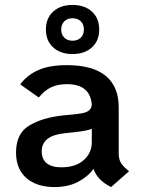

<svg xmlns="http://www.w3.org/2000/svg" viewBox="-20 -746 570 778"><path d="M503 -52 430 12Q374 -16 359 -62Q336 -30 296 -9Q256 12 201 12Q129 12 87 -24.5Q45 -61 45 -128Q45 -205 98 -237Q151 -269 233 -278L291 -284Q323 -287 336.5 -295.5Q350 -304 352 -321Q346 -405 251 -405Q214 -405 187.5 -392.5Q161 -380 137 -351L62 -404Q89 -441 134 -461.5Q179 -482 251 -482Q356 -482 408.5 -438.5Q461 -395 461 -312V-125Q461 -101 470 -86Q479 -71 503 -52ZM352 -170V-224Q333 -216 286 -211L241 -206Q149 -196 149 -133Q149 -101 169.5 -84.5Q190 -68 228 -68Q286 -68 319 -97Q352 -126 352 -170ZM166 -626Q166 -672 195.5 -699Q225 -726 274 -726Q323 -726 352.5 -699Q382 -672 382 -626Q382 -581 352.5 -554Q323 -527 274 -527Q225 -527 195.5 -554Q166 -581 166 -626ZM320 -626Q320 -647 307.5 -659.5Q295 -672 274 -672Q253 -672 240.5 -659.5Q228 -647 228 -626Q228 -606 240.5 -593.5Q253 -581 274 -581Q295 -581 307.5 -593.5Q320 -606 320 -626Z"/></svg>

Font: KoHo SemiBold
Style: Regular
Weight: 600
Designer: Cadson Demak & Katatrad Team
Foundry: Cadson Demak Co.,Ltd.
Version: Version 1.000; ttfautohint (v1.6)